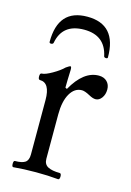

<svg xmlns="http://www.w3.org/2000/svg" viewBox="-102 -687 508 744"><g transform="rotate(15 152.0 -315.0)"><path d="M38.1 -502Q38.1 -633.8 154.8 -633.8Q272 -633.8 272 -502Q272 -497.1 265.1 -497.3Q258.3 -497.6 256.8 -502Q240.2 -582 155.8 -582Q68.8 -582 54.2 -502Q52.7 -496.6 45.4 -496.3Q38.1 -496.1 38.1 -502ZM27.8 3.9Q22 3.9 22 -8.5Q22 -21 27.8 -21Q55.7 -21 68.4 -29.5Q81.1 -38.1 81.1 -61V-279.8Q81.1 -349.1 40 -349.1Q33.2 -349.1 33.2 -362.1Q33.2 -375 40 -375Q53.7 -375 81.3 -390.9Q108.9 -406.7 124 -421.9Q137.2 -431.2 141.1 -431.2Q145 -431.2 145 -418Q143.1 -370.1 143.1 -346.2L149.9 -342.8Q195.8 -424.8 256.8 -424.8Q277.3 -424.8 289.6 -412.6Q301.8 -400.4 301.8 -380.9Q301.8 -360.8 291.5 -346.9Q281.2 -333 267.1 -333Q255.9 -333 240.2 -341.8Q219.7 -353 208 -353Q178.7 -353 160.9 -322.3Q143.1 -291.5 143.1 -238.8V-61Q143.1 -38.6 159.9 -29.8Q176.8 -21 207 -21Q213.9 -21 213.9 -8.5Q213.9 3.9 207 3.9Q167.5 0 118.2 0Q68.8 0 27.8 3.9Z"/></g></svg>

Font: Junicode SmCond Light
Style: Regular
Weight: 300
Width: 4
Designer: Peter S. Baker
Version: Version 2.206